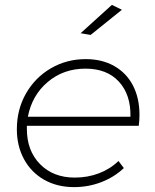

<svg xmlns="http://www.w3.org/2000/svg" viewBox="-20 -764 635 786"><path d="M438 -744 479 -724 351 -621 310 -628ZM90 -249V-236Q90 -147 144 -92Q198 -37 286 -37Q339 -37 385 -54.5Q431 -72 465 -105L487 -76Q448 -39 395 -18.5Q342 2 283 2Q214 2 161 -28Q108 -58 78.5 -112Q49 -166 49 -235Q49 -316 86.5 -381.5Q124 -447 188.5 -484.5Q253 -522 331 -522Q398 -522 448 -493.5Q498 -465 524.5 -413.5Q551 -362 551 -294Q551 -272 548 -249ZM94 -286H514Q516 -376 467 -429.5Q418 -483 330 -483Q240 -483 175.5 -428.5Q111 -374 94 -286Z"/></svg>

Font: TypoPRO Montserrat
Style: Italic
Weight: 275
Italic angle: -11.3°
Designer: Julieta Ulanovsky
Foundry: Julieta Ulanovsky
Version: Version 6.001